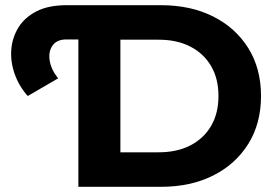

<svg xmlns="http://www.w3.org/2000/svg" viewBox="-20 -720 1065 740"><path d="M87 -350Q53 -388 36.5 -435Q20 -482 23.5 -528.5Q27 -575 51 -614Q75 -653 121 -676.5Q167 -700 237 -700H600Q715 -700 801.5 -656.5Q888 -613 937 -534.5Q986 -456 986 -350Q986 -244 937 -165.5Q888 -87 801.5 -43.5Q715 0 600 0H282V-568H236Q199 -568 182.5 -544.5Q166 -521 171.5 -486.5Q177 -452 204 -418ZM444 -133H592Q662 -133 713.5 -159.5Q765 -186 793.5 -234.5Q822 -283 822 -350Q822 -417 793.5 -465.5Q765 -514 713.5 -540.5Q662 -567 592 -567H444Z"/></svg>

Font: Montserrat
Style: Bold
Weight: 700
Designer: Julieta Ulanovsky
Foundry: Julieta Ulanovsky
Version: Version 9.000; ttfautohint (v1.8.4.7-5d5b)